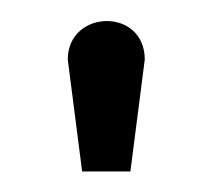

<svg xmlns="http://www.w3.org/2000/svg" viewBox="-20 -756 213 187"><path d="M107 -589 121 -698C121 -749 46 -747 46 -698L60 -589Z"/></svg>

Font: Advent Pro
Style: Medium
Weight: 500
Designer: Andreas Kalpakidis
Foundry: Andreas Kalpakidis
Version: Version 2.002 2008